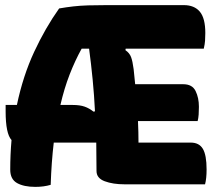

<svg xmlns="http://www.w3.org/2000/svg" viewBox="-20 -720 840 750"><path d="M178 2Q151 10 118 10Q73 10 46.5 -5Q20 -20 20 -57Q20 -116 25 -173Q2 -198 2 -285V-310H46Q70 -424 113.5 -517.5Q157 -611 211 -687Q240 -692 266.5 -695Q293 -698 324 -699Q355 -700 397 -700H698Q739 -700 760.5 -674.5Q782 -649 782 -591Q782 -575 781 -561Q780 -547 776 -530H471L470 -524Q486 -513 492 -497Q498 -481 502 -450Q505 -420 508 -391H696Q731 -391 744 -364.5Q757 -338 757 -303Q757 -287 756 -272.5Q755 -258 752 -247H519Q521 -203 521 -163H725Q758 -163 772.5 -138.5Q787 -114 787 -58Q787 -23 781 0H467Q421 0 389 -12Q357 -24 357 -52Q357 -79 356.5 -107Q356 -135 356 -163H190Q181 -87 178 2ZM264 -310Q292 -310 310.5 -303.5Q329 -297 345 -284L351 -285Q348 -347 342 -408.5Q336 -470 328 -530H299Q273 -483 252 -429Q231 -375 216 -310Z"/></svg>

Font: Recursive Sn Csl St Blk
Style: Regular
Weight: 900
Version: Version 1.079;hotconv 1.0.112;makeotfexe 2.5.65598; ttfautoh